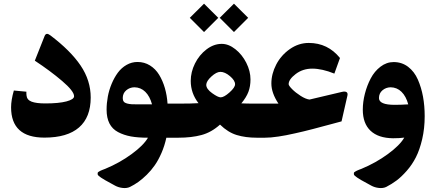

<svg xmlns="http://www.w3.org/2000/svg" viewBox="-20 -728 2304 1015"><path d="M119.6 -243.2Q118.7 -238.8 120.1 -224.1Q122.1 -200.2 146.7 -190.7Q171.4 -181.2 219.2 -181.2Q291 -181.2 331.3 -191.9Q371.6 -202.6 371.6 -219.2Q371.6 -246.1 308.6 -299.8Q245.6 -353.5 164.1 -407.2L215.8 -537.6Q224.1 -558.1 245.6 -541.5Q352.5 -460.9 406 -381.8Q459.5 -302.7 459.5 -212.4Q459.5 -107.9 397.7 -54.2Q335.9 -0.5 214.8 -0.5Q38.6 -0.5 38.6 -160.6Q38.6 -198.7 53.2 -249.5Z M708.5 -176.3Q708.5 -176.3 783.7 -176.3Q772 -219.2 748 -242.7Q724.1 -266.1 690.4 -266.6Q665.5 -266.1 647.2 -250.5Q628.9 -234.9 628.9 -209.5Q628.9 -198.2 634 -191.2Q639.2 -184.1 651.4 -180.9Q663.6 -177.7 675.5 -177Q687.5 -176.3 708.5 -176.3ZM536.1 164.6Q612.8 132.8 676 86.4Q739.3 40 762.2 0Q709.5 0 671.9 -6.8Q634.3 -13.7 604 -29.8Q573.7 -45.9 558.6 -75.4Q543.5 -105 543.5 -148.4Q543.5 -182.6 550 -217.5Q556.6 -252.4 570.3 -285.2Q584 -317.9 603 -343.8Q622.1 -369.6 649.2 -385Q676.3 -400.4 707 -400.4Q743.2 -400.4 772.7 -382.1Q802.2 -363.8 821.3 -332.5Q840.3 -301.3 851.6 -262.5Q862.8 -223.6 865.7 -180.2H913.1Q925.3 -180.2 925.3 -115.7V-69.3Q925.3 0 913.1 0H859.4Q850.1 43 833.7 80.6Q817.4 118.2 798.3 145.5Q779.3 172.9 755.9 195.8Q732.4 218.8 711.2 233.9Q689.9 249 667 260.3Q650.4 268.1 628.4 265.6Q606.4 263.2 588.4 253.4L535.2 224.1Q522.5 216.8 513.9 210.9Q505.4 205.1 500.7 200.7Q496.1 196.3 496.1 191.9Q496.1 187.5 496.6 185.1Q497.1 182.6 502.9 179.2Q508.8 175.8 511.7 174.3Q514.6 172.9 523.9 169.2Q533.2 165.5 536.1 164.6Z M1216.8 -708.5 1292 -633.8 1216.8 -558.6 1141.6 -633.8ZM1058.6 -708.5 1133.8 -633.8 1058.6 -558.6 983.4 -633.8ZM908.2 -180.2H922.4Q994.6 -180.2 1029.3 -182.6Q988.3 -235.4 988.3 -300.3Q988.3 -347.2 1010.7 -392.3Q1033.2 -437.5 1071.5 -466.8Q1109.9 -496.1 1152.3 -496.1Q1188.5 -496.1 1224.1 -468Q1259.8 -439.9 1282 -396Q1304.2 -352.1 1304.2 -308.1Q1304.2 -271.5 1293.2 -242.4Q1282.2 -213.4 1255.9 -181.6Q1276.9 -180.2 1341.3 -180.2H1356Q1368.2 -180.2 1368.2 -115.7V-69.3Q1368.2 0 1356 0H1337.4Q1277.8 0 1231.4 -14.2Q1185.1 -28.3 1143.1 -69.3Q1097.7 -28.3 1045.2 -14.2Q992.7 0 922.9 0H908.2Q881.3 0 881.3 -75.2V-109.4Q881.3 -180.2 908.2 -180.2ZM1145 -348.1Q1124.5 -348.1 1097.7 -323.7Q1070.8 -299.3 1070.3 -279.3Q1070.8 -257.3 1101.6 -235.4Q1132.3 -213.4 1146.5 -213.4Q1164.1 -213.4 1193.4 -239.5Q1222.7 -265.6 1222.7 -282.7Q1222.7 -302.7 1195.8 -325.4Q1168.9 -348.1 1145 -348.1Z M1414.6 -286.6Q1414.6 -337.4 1440.2 -386.7Q1465.8 -436 1512.2 -468.5Q1558.6 -501 1612.3 -501Q1712.9 -501 1777.3 -421.4L1747.6 -338.9Q1682.6 -365.2 1630.9 -365.2Q1580.6 -365.2 1543.2 -336.7Q1505.9 -308.1 1505.9 -283.2Q1505.9 -275.4 1524.2 -256.8Q1542.5 -238.3 1569.3 -221.2Q1596.2 -204.1 1616.2 -201.7L1787.6 -242.2Q1804.2 -246.1 1812 -241Q1819.8 -235.8 1816.4 -221.7L1785.6 -86.4Q1772 -82.5 1735.8 -73Q1699.7 -63.5 1683.6 -59.1Q1667.5 -54.7 1635 -46.1Q1602.5 -37.6 1584.5 -33.4Q1566.4 -29.3 1538.8 -22.9Q1511.2 -16.6 1492.9 -13.2Q1474.6 -9.8 1452.6 -6.3Q1430.7 -2.9 1413.1 -1.5Q1395.5 0 1380.4 0H1351.1Q1324.2 0 1324.2 -75.2V-109.4Q1324.2 -180.2 1351.1 -180.2H1452.1Q1414.6 -236.3 1414.6 -286.6Z M2117.2 -0.5Q2092.3 2.9 2057.6 2.9Q1980 2 1939 -36.6Q1897.9 -75.2 1897.9 -148.4Q1897.9 -189 1908.9 -232.2Q1919.9 -275.4 1939.7 -313.2Q1959.5 -351.1 1991.5 -375.5Q2023.4 -399.9 2061 -399.9Q2104.5 -399.9 2137.5 -374.8Q2170.4 -349.6 2189 -307.4Q2207.5 -265.1 2216.3 -216.6Q2225.1 -168 2225.1 -113.8Q2225.1 -48.8 2211.9 7.6Q2198.7 64 2178.7 103.3Q2158.7 142.6 2130.4 174.8Q2102.1 207 2076.2 226.3Q2050.3 245.6 2021.5 260.3Q2004.9 268.1 1982.9 265.6Q1960.9 263.2 1942.9 253.4L1889.6 224.1Q1877 216.8 1868.4 210.9Q1859.9 205.1 1855.2 200.7Q1850.6 196.3 1850.6 191.9Q1850.6 187.5 1851.1 185.1Q1851.6 182.6 1857.7 179.2Q1863.8 175.8 1866.5 174.3Q1869.1 172.9 1878.4 169.2Q1887.7 165.5 1890.6 164.6Q1967.3 132.8 2030.8 86.2Q2094.2 39.6 2117.2 -0.5ZM1983.4 -209.5Q1983.4 -173.8 2066.9 -173.8Q2099.1 -173.8 2138.2 -176.3Q2126.5 -219.2 2102.5 -242.7Q2078.6 -266.1 2044.9 -266.6Q2020 -266.1 2001.7 -250.5Q1983.4 -234.9 1983.4 -209.5Z"/></svg>

Font: Sahel FD
Style: Bold-FD
Weight: 700
Foundry: Saber Rastikerdar (saber.rastikerdar@gmail.com)
Version: Version 3.3.0